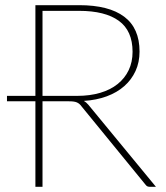

<svg xmlns="http://www.w3.org/2000/svg" viewBox="-20 -723 642 743"><path d="M144.5 -352H278.5Q328 -352 367.8 -363.8Q407.5 -375.5 435.2 -397.8Q463 -420 478 -451.5Q493 -483 493 -522.5Q493 -604 439.8 -642.5Q386.5 -681 286.5 -681H144.5ZM583.5 0H561Q555.5 0 551.2 -1.5Q547 -3 543 -8.5L295 -312Q291 -317.5 286.8 -321Q282.5 -324.5 277.2 -326.8Q272 -329 264.8 -330Q257.5 -331 247 -331H144.5V0H117V-331H7V-352H117V-703H286.5Q401 -703 460.5 -658.5Q520 -614 520 -523.5Q520 -482 504.5 -448.2Q489 -414.5 461 -389.8Q433 -365 393 -350.2Q353 -335.5 304.5 -332.5Q313.5 -327.5 322 -317.5Z"/></svg>

Font: Lato 2
Style: Regular
Weight: 200
Designer: Lukasz Dziedzic with Adam Twardoch and Botio Nikoltchev
Foundry: tyPoland Lukasz Dziedzic
Version: Version 2.015; 2015-08-06; http://www.latofonts.com/